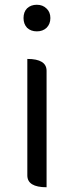

<svg xmlns="http://www.w3.org/2000/svg" viewBox="-20 -788 309 808"><path d="M176 0Q95 0 95 -50V-540Q176 -540 176 -490V0ZM176 -671Q160 -656 135 -656Q110 -656 94 -671Q79 -687 79 -712Q79 -738 94 -753Q110 -768 135 -768Q160 -768 176 -752Q192 -737 192 -712Q192 -687 176 -671Z"/></svg>

Font: Swei Half Moon CJK TC
Style: DemiLight
Weight: 350
Version: Version 2.125